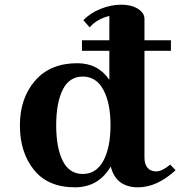

<svg xmlns="http://www.w3.org/2000/svg" viewBox="-20 -785 770 820"><path d="M330 -568V-613H447V-717Q392 -703 363 -668L336 -699Q365 -729 409.5 -747Q454 -765 497.5 -765Q541 -765 569 -747.5Q597 -730 597 -704V-613H710V-568H597V-111Q597 -84 610 -68.5Q623 -53 647.5 -53Q672 -53 707 -82L730 -58Q650 15 570 15Q475 15 453 -74Q401 15 300 15Q185 15 125 -59.5Q65 -134 65 -249.5Q65 -365 129.5 -440Q194 -515 310 -515Q399 -515 447 -444V-568ZM248 -402Q220 -346 220 -250Q220 -154 248 -98Q276 -42 333.5 -42Q391 -42 421.5 -98.5Q452 -155 452 -250Q452 -345 421.5 -401.5Q391 -458 333.5 -458Q276 -458 248 -402Z"/></svg>

Font: Croissant One
Style: Regular
Weight: 400
Designer: Eduardo Rodriguez Tunni
Foundry: Eduardo Rodriguez Tunni
Version: Version 1.001